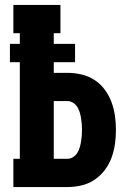

<svg xmlns="http://www.w3.org/2000/svg" viewBox="-20 -755 540 775"><path d="M34 0V-114H60V-504H20V-578H60V-621H34V-735H224V-621H197V-578H283V-504H197V-461H252Q280 -461 308.5 -454.5Q337 -448 361 -432.5Q385 -417 402.5 -393.5Q420 -370 430 -343Q440 -316 444 -287.5Q448 -259 448 -231Q448 -202 444 -173.5Q440 -145 430 -118Q420 -91 402.5 -68Q385 -45 361 -29Q337 -13 308.5 -6.5Q280 0 252 0ZM252 -114Q264 -114 274.5 -120.5Q285 -127 291.5 -137Q298 -147 301.5 -159Q305 -171 307 -182.5Q309 -194 310 -206.5Q311 -219 311 -231Q311 -243 310 -255Q309 -267 307 -279Q305 -291 301.5 -302.5Q298 -314 291.5 -324Q285 -334 274.5 -340.5Q264 -347 252 -347H197V-114Z"/></svg>

Font: Iosevka Curly Slab Heavy
Style: Regular
Weight: 900
Monospace: yes
Designer: Belleve Invis
Foundry: Belleve Invis
Version: Version 22.1.2; ttfautohint (v1.8.4)